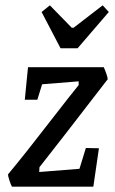

<svg xmlns="http://www.w3.org/2000/svg" viewBox="-20 -700 430 720"><path d="M302 -145 351 -144 330 0H25Q21 -6 15.5 -23Q10 -40 10 -46Q78 -128 161 -236Q255 -357 275 -381V-395L138 -384L120 -326H73L85 -448H369Q373 -440 378 -426Q383 -412 384 -403L316 -315Q227 -199 128 -73L127 -55L278 -67ZM136 -655 167 -680 249 -596H256L365 -680L388 -655L271 -519H207Z"/></svg>

Font: Grenze
Style: Italic
Weight: 400
Italic angle: -10°
Designer: Renata Polastri
Foundry: Omnibus-Type
Version: Version 1.002; ttfautohint (v1.8)